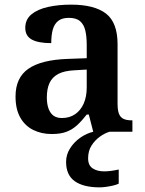

<svg xmlns="http://www.w3.org/2000/svg" viewBox="-20 -568 627 828"><path d="M203 10Q159 10 123.5 -7.5Q88 -25 67.5 -61Q47 -97 47 -152Q47 -233 102.5 -271.5Q158 -310 272 -314L354 -317V-374Q354 -410 348 -436Q342 -462 325.5 -476.5Q309 -491 277 -491Q247 -491 230.5 -477.5Q214 -464 207.5 -440Q201 -416 201 -382Q145 -382 117 -397.5Q89 -413 89 -448Q89 -484 115.5 -506Q142 -528 187 -538Q232 -548 286 -548Q387 -548 437 -509.5Q487 -471 487 -377V-121Q487 -93 493 -77.5Q499 -62 512.5 -55.5Q526 -49 548 -49H551V0H382L363 -74H354Q333 -47 313 -28.5Q293 -10 267.5 0Q242 10 203 10ZM247 -59Q280 -59 304 -75.5Q328 -92 341 -121.5Q354 -151 354 -191V-268L303 -265Q257 -263 231 -249Q205 -235 193.5 -210Q182 -185 182 -148Q182 -119 189.5 -99Q197 -79 211 -69Q225 -59 247 -59ZM410 240Q340 240 302.5 213.5Q265 187 265 130Q265 99 282 72Q299 45 326 26Q353 7 383 0H453Q432 6 410.5 21.5Q389 37 374.5 60Q360 83 360 115Q360 145 379.5 158Q399 171 429 171Q443 171 458.5 169Q474 167 492 163V224Q482 229 466.5 232.5Q451 236 436 238Q421 240 410 240Z"/></svg>

Font: Noto Rashi Hebrew SemiBold
Style: Regular
Weight: 600
Version: Version 1.006